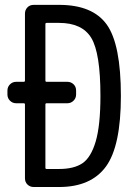

<svg xmlns="http://www.w3.org/2000/svg" viewBox="-20 -750 540 770"><path d="M162.1 -331.1V-77.1Q162.1 -72.3 167 -72.3H216.8Q276.4 -72.3 310.5 -95.2Q344.7 -118.2 363.8 -182.6Q382.8 -247.1 382.8 -365.2Q382.8 -537.1 346.2 -597.7Q309.6 -658.2 216.8 -658.2H167Q162.1 -658.2 162.1 -653.3V-426.8Q162.1 -421.9 167 -421.9H250Q264.6 -421.9 274.9 -412.1Q285.2 -402.3 285.2 -386.7V-371.1Q285.2 -356.4 274.9 -346.2Q264.6 -335.9 250 -335.9H167Q162.1 -335.9 162.1 -331.1ZM44.9 -335.9Q30.3 -335.9 20 -346.2Q9.8 -356.4 9.8 -371.1V-386.7Q9.8 -401.4 20 -411.6Q30.3 -421.9 44.9 -421.9H75.2Q80.1 -421.9 80.1 -426.8V-695.3Q80.1 -710 89.8 -720.2Q99.6 -730.5 115.2 -730.5H216.8Q351.6 -730.5 408.2 -651.4Q464.8 -572.3 464.8 -365.2Q464.8 -164.1 404.8 -82Q344.7 0 216.8 0H162.1H115.2Q100.6 0 90.3 -9.8Q80.1 -19.5 80.1 -35.2V-331.1Q80.1 -335.9 75.2 -335.9Z"/></svg>

Font: Rounded-L Mgen+ 2m regular
Style: Regular
Weight: 400
Designer: [Source Han Sans]
Ryoko NISHIZUKA  (kana & ideographs); Paul D. Hunt (Latin, Greek & Cyrillic); Wenlong ZHANG  (bopomofo
Version: Version 1.059.20150602